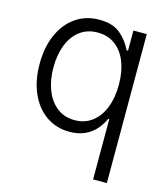

<svg xmlns="http://www.w3.org/2000/svg" viewBox="-110 -624 789 908"><g transform="rotate(15 284.5 -169.5)"><path d="M430.7 -95.7H425.8Q376 10.7 263.7 10.7Q199.2 10.7 149.7 -23.4Q100.1 -57.6 72.5 -119.9Q44.9 -182.1 44.9 -263.7Q44.9 -345.2 72.5 -407.5Q100.1 -469.7 149.9 -503.9Q199.7 -538.1 264.6 -538.1Q330.6 -538.1 367.4 -507.3Q404.3 -476.6 425.8 -431.6H432.6V-530.3H498V199.2H430.7ZM432.6 -264.6Q432.6 -327.6 413.8 -375.7Q395 -423.8 358.9 -450.7Q322.8 -477.5 272.5 -477.5Q221.7 -477.5 185.5 -449.7Q149.4 -421.9 130.9 -373.8Q112.3 -325.7 112.3 -264.6Q112.3 -203.1 131.1 -154.3Q149.9 -105.5 186 -77.1Q222.2 -48.8 272.5 -48.8Q322.3 -48.8 358.4 -76.2Q394.5 -103.5 413.6 -152.3Q432.6 -201.2 432.6 -264.6Z"/></g></svg>

Font: Pretendard GOV Light
Style: Regular
Weight: 300
Designer: Base glyphs from Inter by Rasmus Andersson; Hangeul glyphs from Noto Sans CJK(Source Han Sans) by Jang Soo-young and Kan
Foundry: Kil Hyung-jin
Version: Version 1.309